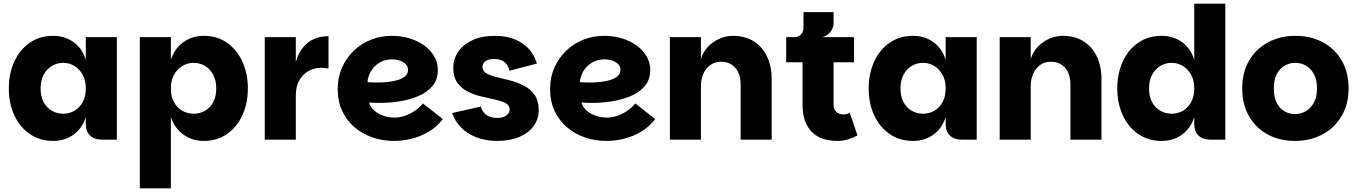

<svg xmlns="http://www.w3.org/2000/svg" viewBox="-20 -760 7389 1045"><path d="M269 7Q196 7 141.5 -31Q87 -69 57.5 -133.5Q28 -198 28 -279Q28 -359 57.5 -424Q87 -489 141.5 -527Q196 -565 269 -565Q333 -565 380.5 -530.5Q428 -496 447 -434V-558H616V0H533Q493 0 470 -22.5Q447 -45 447 -85V-123Q428 -62 380.5 -27.5Q333 7 269 7ZM324 -141Q357 -141 385 -157Q413 -173 430 -204Q447 -235 447 -279Q447 -322 430 -353Q413 -384 385 -401Q357 -418 324 -418Q290 -418 262 -401Q234 -384 217.5 -353Q201 -322 201 -279Q201 -235 217.5 -204Q234 -173 262.5 -157Q291 -141 324 -141Z M1089 7Q1026 7 978 -27.5Q930 -62 910 -123V265H741V-558H910V-434Q930 -496 978 -530.5Q1026 -565 1089 -565Q1162 -565 1216 -527Q1270 -489 1299.5 -424Q1329 -359 1329 -279Q1329 -198 1299.5 -133.5Q1270 -69 1216 -31Q1162 7 1089 7ZM1034 -141Q1067 -141 1095.5 -157Q1124 -173 1140.5 -204Q1157 -235 1157 -279Q1157 -322 1140.5 -353Q1124 -384 1095.5 -401Q1067 -418 1034 -418Q1001 -418 972.5 -401Q944 -384 927 -353Q910 -322 910 -279Q910 -235 927 -204Q944 -173 972.5 -157Q1001 -141 1034 -141Z M1421 0V-558H1590V0ZM1564 -240 1590 -423Q1608 -488 1653 -525.5Q1698 -563 1768 -563V-387Q1757 -389 1747 -390Q1737 -391 1727 -391Q1690 -391 1659 -373.5Q1628 -356 1609 -322.5Q1590 -289 1590 -240Z M2124 7Q2063 7 2007.5 -12Q1952 -31 1909.5 -67.5Q1867 -104 1842.5 -156Q1818 -208 1818 -275Q1818 -339 1841.5 -392Q1865 -445 1905.5 -484Q1946 -523 1999.5 -544Q2053 -565 2113 -565Q2162 -565 2206.5 -552Q2251 -539 2286.5 -514Q2322 -489 2342.5 -455Q2363 -421 2363 -379Q2363 -326 2333 -291Q2303 -256 2254.5 -236Q2206 -216 2148.5 -207.5Q2091 -199 2035 -200Q2028 -200 2018.5 -200.5Q2009 -201 2001 -201.5Q1993 -202 1989 -202Q1995 -179 2014.5 -160.5Q2034 -142 2064 -131Q2094 -120 2126 -120Q2158 -120 2187.5 -131Q2217 -142 2241 -159Q2265 -176 2282 -197L2390 -112Q2360 -72 2317 -45.5Q2274 -19 2224.5 -6Q2175 7 2124 7ZM2036 -311Q2063 -311 2092 -314Q2121 -317 2145.5 -324.5Q2170 -332 2185.5 -345.5Q2201 -359 2201 -380Q2201 -397 2189 -410Q2177 -423 2157 -430Q2137 -437 2114 -437Q2074 -437 2044 -418Q2014 -399 1998 -370.5Q1982 -342 1980 -313Q1989 -312 2004.5 -311.5Q2020 -311 2036 -311Z M2686 7Q2625 7 2574.5 -12Q2524 -31 2490 -65.5Q2456 -100 2441 -145L2597 -180Q2604 -151 2627.5 -134.5Q2651 -118 2685 -118Q2718 -118 2736 -131.5Q2754 -145 2754 -164Q2754 -187 2732 -198.5Q2710 -210 2674.5 -218Q2639 -226 2600 -235Q2561 -244 2526 -261.5Q2491 -279 2469 -310Q2447 -341 2447 -391Q2447 -439 2473.5 -478Q2500 -517 2550.5 -541Q2601 -565 2674 -565Q2735 -565 2781.5 -546Q2828 -527 2858.5 -493.5Q2889 -460 2902 -414L2753 -375Q2747 -405 2726 -422Q2705 -439 2670 -439Q2638 -439 2622 -427Q2606 -415 2606 -395Q2606 -373 2628 -360.5Q2650 -348 2685 -340Q2720 -332 2759 -321.5Q2798 -311 2833 -293Q2868 -275 2890 -243Q2912 -211 2912 -160Q2912 -112 2884.5 -74Q2857 -36 2806 -14.5Q2755 7 2686 7Z M3280 7Q3219 7 3163.5 -12Q3108 -31 3065.5 -67.5Q3023 -104 2998.5 -156Q2974 -208 2974 -275Q2974 -339 2997.5 -392Q3021 -445 3061.5 -484Q3102 -523 3155.5 -544Q3209 -565 3269 -565Q3318 -565 3362.5 -552Q3407 -539 3442.5 -514Q3478 -489 3498.5 -455Q3519 -421 3519 -379Q3519 -326 3489 -291Q3459 -256 3410.5 -236Q3362 -216 3304.5 -207.5Q3247 -199 3191 -200Q3184 -200 3174.5 -200.5Q3165 -201 3157 -201.5Q3149 -202 3145 -202Q3151 -179 3170.5 -160.5Q3190 -142 3220 -131Q3250 -120 3282 -120Q3314 -120 3343.5 -131Q3373 -142 3397 -159Q3421 -176 3438 -197L3546 -112Q3516 -72 3473 -45.5Q3430 -19 3380.5 -6Q3331 7 3280 7ZM3192 -311Q3219 -311 3248 -314Q3277 -317 3301.5 -324.5Q3326 -332 3341.5 -345.5Q3357 -359 3357 -380Q3357 -397 3345 -410Q3333 -423 3313 -430Q3293 -437 3270 -437Q3230 -437 3200 -418Q3170 -399 3154 -370.5Q3138 -342 3136 -313Q3145 -312 3160.5 -311.5Q3176 -311 3192 -311Z M3626 0V-558H3795V-439Q3807 -478 3834 -506Q3861 -534 3896.5 -549.5Q3932 -565 3970 -565Q4034 -565 4081 -536Q4128 -507 4154 -454Q4180 -401 4180 -328V0H4011V-301Q4011 -358 3982 -391Q3953 -424 3904 -424Q3871 -424 3846.5 -406.5Q3822 -389 3808.5 -359Q3795 -329 3795 -291V0Z M4538 7Q4446 7 4397 -43.5Q4348 -94 4348 -190V-421H4259V-558H4628V-421H4517V-188Q4517 -164 4532.5 -150.5Q4548 -137 4570 -137Q4580 -137 4588.5 -139.5Q4597 -142 4605 -147L4647 -23Q4623 -10 4596.5 -1.5Q4570 7 4538 7ZM4303 -513V-558Q4325 -558 4339 -572Q4353 -586 4353 -608V-694H4517V-634Q4517 -620 4510 -603.5Q4503 -587 4488.5 -574.5Q4474 -562 4454 -558Z M4949 7Q4876 7 4821.5 -31Q4767 -69 4737.5 -133.5Q4708 -198 4708 -279Q4708 -359 4737.5 -424Q4767 -489 4821.5 -527Q4876 -565 4949 -565Q5013 -565 5060.5 -530.5Q5108 -496 5127 -434V-558H5296V0H5213Q5173 0 5150 -22.5Q5127 -45 5127 -85V-123Q5108 -62 5060.5 -27.5Q5013 7 4949 7ZM5004 -141Q5037 -141 5065 -157Q5093 -173 5110 -204Q5127 -235 5127 -279Q5127 -322 5110 -353Q5093 -384 5065 -401Q5037 -418 5004 -418Q4970 -418 4942 -401Q4914 -384 4897.5 -353Q4881 -322 4881 -279Q4881 -235 4897.5 -204Q4914 -173 4942.5 -157Q4971 -141 5004 -141Z M5421 0V-558H5590V-439Q5602 -478 5629 -506Q5656 -534 5691.5 -549.5Q5727 -565 5765 -565Q5829 -565 5876 -536Q5923 -507 5949 -454Q5975 -401 5975 -328V0H5806V-301Q5806 -358 5777 -391Q5748 -424 5699 -424Q5666 -424 5641.5 -406.5Q5617 -389 5603.5 -359Q5590 -329 5590 -291V0Z M6302 7Q6229 7 6174.5 -31Q6120 -69 6090.5 -133.5Q6061 -198 6061 -279Q6061 -359 6090.5 -424Q6120 -489 6174.5 -527Q6229 -565 6302 -565Q6366 -565 6413.5 -530.5Q6461 -496 6480 -434V-740H6649V0H6566Q6526 0 6503 -22.5Q6480 -45 6480 -85V-123Q6461 -62 6413.5 -27.5Q6366 7 6302 7ZM6357 -141Q6390 -141 6418 -157Q6446 -173 6463 -204Q6480 -235 6480 -279Q6480 -322 6463 -353Q6446 -384 6418 -401Q6390 -418 6357 -418Q6323 -418 6295 -401Q6267 -384 6250.5 -353Q6234 -322 6234 -279Q6234 -235 6250.5 -204Q6267 -173 6295.5 -157Q6324 -141 6357 -141Z M7028 7Q6946 7 6881 -27.5Q6816 -62 6778.5 -127Q6741 -192 6741 -279Q6741 -367 6779 -431Q6817 -495 6882.5 -530Q6948 -565 7030 -565Q7113 -565 7178.5 -530.5Q7244 -496 7282 -431.5Q7320 -367 7320 -279Q7320 -192 7281 -127Q7242 -62 7176 -27.5Q7110 7 7028 7ZM7028 -139Q7059 -139 7086.5 -154.5Q7114 -170 7131 -201Q7148 -232 7148 -279Q7148 -327 7131 -357.5Q7114 -388 7087.5 -403Q7061 -418 7030 -418Q6999 -418 6972.5 -403Q6946 -388 6929.5 -357.5Q6913 -327 6913 -279Q6913 -232 6928.5 -201Q6944 -170 6970.5 -154.5Q6997 -139 7028 -139Z"/></svg>

Font: Parkinsans Light
Style: Bold
Weight: 700
Version: Version 1.000